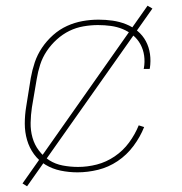

<svg xmlns="http://www.w3.org/2000/svg" viewBox="-20 -597 640 674"><path d="M252 8Q222 8 193 2Q164 -4 140 -18.5Q116 -33 99.5 -55.5Q83 -78 75 -105.5Q67 -133 67 -163Q67 -193 72 -223L88 -323Q93 -351 102 -378Q111 -405 127.5 -429.5Q144 -454 166.5 -474Q189 -494 215.5 -506Q242 -518 270 -523Q298 -528 326 -528Q351 -528 375.5 -524.5Q400 -521 422.5 -512Q445 -503 463 -488Q481 -473 492 -452.5Q503 -432 506.5 -407.5Q510 -383 506 -357L505 -355H484L485 -357Q489 -380 486 -401.5Q483 -423 473 -441.5Q463 -460 446.5 -473.5Q430 -487 410.5 -495Q391 -503 369 -506Q347 -509 324 -509Q299 -509 273 -504.5Q247 -500 223.5 -488.5Q200 -477 179.5 -458.5Q159 -440 144 -417.5Q129 -395 121 -370Q113 -345 109 -320L92 -220Q88 -193 87.5 -166Q87 -139 94 -114Q101 -89 116.5 -68.5Q132 -48 153 -34.5Q174 -21 200.5 -16Q227 -11 254 -11Q287 -11 320 -19.5Q353 -28 382.5 -48Q412 -68 433 -96.5Q454 -125 467 -157L486 -151Q472 -116 448.5 -84.5Q425 -53 393 -31.5Q361 -10 324.5 -1Q288 8 252 8ZM75 57 59 47 498 -577 515 -567Z"/></svg>

Font: Iosevka Thin Extended
Style: Italic
Weight: 100
Width: 7
Italic angle: -9°
Monospace: yes
Designer: Belleve Invis
Foundry: Belleve Invis
Version: Version 32.5.0; ttfautohint (v1.8.4)